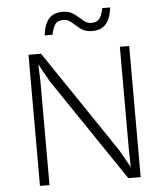

<svg xmlns="http://www.w3.org/2000/svg" viewBox="-58 -912 831 963"><g transform="rotate(-5 357.5 -430.5)"><path d="M611 0H549L199 -518L150 -606H149L152 -523V0H104V-660H167L516 -143L566 -54L564 -137V-660H611ZM434 -751Q406 -751 388.5 -760.5Q371 -770 350 -789Q334 -804 321.5 -811.5Q309 -819 292 -819Q265 -819 252.5 -802.5Q240 -786 233 -750H193Q200 -806 223.5 -833Q247 -860 293 -860Q320 -860 337.5 -850.5Q355 -841 376 -822Q392 -807 404.5 -799.5Q417 -792 433 -792Q460 -792 473 -808.5Q486 -825 493 -861H533Q526 -805 502 -778Q478 -751 434 -751Z"/></g></svg>

Font: Work Sans Light
Style: Regular
Weight: 300
Designer: Wei Huang
Foundry: Wei Huang
Version: Version 1.500